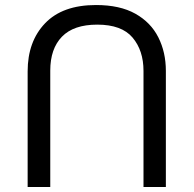

<svg xmlns="http://www.w3.org/2000/svg" viewBox="-20 -734 771 764"><path d="M640 -452Q640 -526 610 -585.5Q580 -645 518.5 -679.5Q457 -714 362 -714Q229 -714 159.5 -641.5Q90 -569 90 -450V10H180V-453Q180 -540 226.5 -588Q273 -636 367 -636Q464 -636 507.5 -584.5Q551 -533 551 -452V10H640Z"/></svg>

Font: gurmukhi25
Style: Book
Weight: 400
Designer: Jelle Bosma - Monotype Design Team
Foundry: Monotype Imaging Inc.
Version: Version 2.003